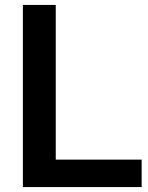

<svg xmlns="http://www.w3.org/2000/svg" viewBox="-20 -760 600 780"><path d="M73 0V-740H206.5V-111.5H555.5V0Z"/></svg>

Font: Encode Sans SemiBold
Style: Regular
Weight: 600
Designer: Multiple Designers
Foundry: Impallari Type
Version: Version 2.000